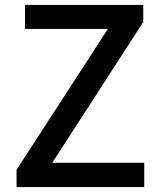

<svg xmlns="http://www.w3.org/2000/svg" viewBox="-20 -756 647 776"><path d="M47 0H563V-98H191L559 -667V-736H81V-639H416L47 -70Z"/></svg>

Font: Noto Sans Japanese Medium
Style: Regular
Weight: 500
Designer: Ryoko NISHIZUKA (kana & ideographs); Paul D. Hunt (Latin, Greek & Cyrillic); Wenlong ZHANG (bopomofo); Sandoll Communica
Foundry: Adobe Systems Incorporated
Version: Version 1.000;PS 1;hotconv 1.0.78;makeotf.lib2.5.61930